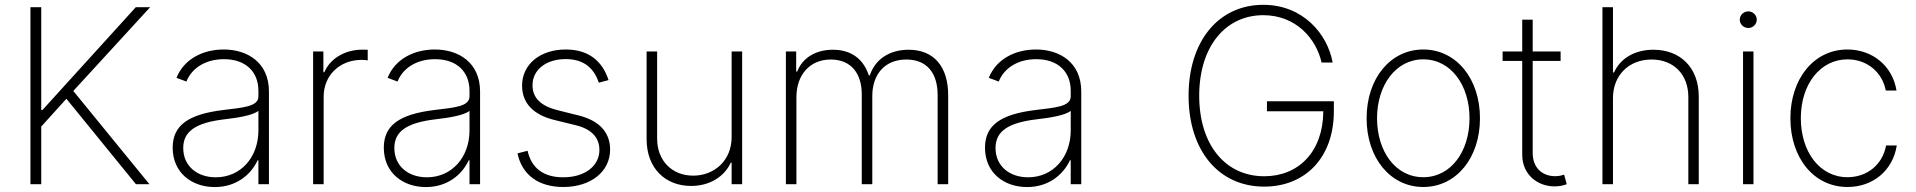

<svg xmlns="http://www.w3.org/2000/svg" viewBox="-20 -757 7872 789"><path d="M105.1 0H149.5V-236.9L252.8 -351.2L538.7 0H594.1L281.2 -383.2L596.9 -727.3H538L154.5 -305H149.5V-727.3H105.1Z M862.6 11.7C949.2 11.7 1010.3 -37.3 1038.7 -98.4H1041.9V0H1085.2V-381C1085.2 -500.4 996.4 -553.6 899.5 -553.6C815.3 -553.6 736.5 -515.6 705.3 -437.1L746.1 -421.9C767.4 -475.9 822.8 -513.8 900.6 -513.8C988.6 -513.8 1041.9 -463.1 1041.9 -383.9V-361.2C1041.9 -319.2 980.8 -315 897.7 -305C752.1 -287.3 689.6 -241.1 689.6 -150.2C689.6 -46.5 768.5 11.7 862.6 11.7ZM866.8 -28.4C790.5 -28.4 733 -74.2 733 -148.8C733 -216.3 782.7 -252.5 902 -266.7C955.3 -272.7 1019.2 -282.7 1041.9 -301.5V-221.2C1041.9 -110.4 969.1 -28.4 866.8 -28.4Z M1266.7 0H1310V-359.4C1310 -447.4 1375.7 -511 1466.6 -511C1478 -511 1485.4 -509.6 1491.1 -508.9V-552.6C1484.4 -552.9 1476.9 -552.9 1469.1 -552.9C1397 -552.9 1336.3 -516 1312.9 -460.2H1308.9V-545.5H1266.7Z M1730.1 11.7C1816.8 11.7 1877.8 -37.3 1906.2 -98.4H1909.4V0H1952.8V-381C1952.8 -500.4 1864 -553.6 1767 -553.6C1682.9 -553.6 1604 -515.6 1572.8 -437.1L1613.6 -421.9C1634.9 -475.9 1690.3 -513.8 1768.1 -513.8C1856.2 -513.8 1909.4 -463.1 1909.4 -383.9V-361.2C1909.4 -319.2 1848.4 -315 1765.3 -305C1619.7 -287.3 1557.2 -241.1 1557.2 -150.2C1557.2 -46.5 1636 11.7 1730.1 11.7ZM1734.4 -28.4C1658 -28.4 1600.5 -74.2 1600.5 -148.8C1600.5 -216.3 1650.2 -252.5 1769.5 -266.7C1822.8 -272.7 1886.7 -282.7 1909.4 -301.5V-221.2C1909.4 -110.4 1836.6 -28.4 1734.4 -28.4Z M2480.8 -427.9C2454.5 -508.2 2397 -553.6 2304.7 -553.6C2200.3 -553.6 2125.4 -493.3 2125.4 -405.2C2125.4 -334.9 2169.7 -285.5 2258.9 -263.8L2345.9 -242.5C2410.9 -226.6 2443.2 -191.4 2443.2 -141C2443.2 -74.9 2383.5 -28.4 2294.4 -28.4C2213.8 -28.4 2163.7 -66.1 2148.1 -137.4L2106.5 -126.8C2125.4 -38 2193.2 11.4 2294.7 11.4C2408.4 11.4 2487.2 -51.8 2487.2 -142.4C2487.2 -212.7 2443.2 -261.4 2357.2 -282.7L2273.4 -303.6C2202.4 -321 2168.3 -354.8 2168.3 -406.6C2168.3 -470.5 2224.4 -514.2 2304.7 -514.2C2379.3 -514.2 2420.8 -476.9 2440.7 -417.3Z M2986.5 -193.5C2986.5 -96.2 2914.1 -35.2 2828.8 -35.2C2741.5 -35.2 2680.4 -96.6 2680.4 -187.5V-545.5H2637.1V-185.7C2637.1 -66.4 2713.1 7.1 2820 7.1C2897.7 7.1 2957.4 -32.3 2983 -88.4H2986.5V0H3029.8V-545.5H2986.5Z M3209.5 0H3252.8V-358C3252.8 -448.2 3307.2 -512.4 3393.5 -512.4C3479 -512.4 3521.3 -453.8 3521.3 -369V0H3564.6V-362.6C3564.6 -449.6 3614.3 -512.4 3704.5 -512.4C3788.7 -512.4 3833.1 -457.4 3833.1 -366.1V0H3876.4V-366.1C3876.4 -481.5 3819.2 -552.6 3713.8 -552.6C3632.8 -552.6 3575.6 -511.4 3554.3 -447.1H3550.4C3529.1 -511.7 3481.2 -552.6 3402.3 -552.6C3330.3 -552.6 3277 -517.8 3256 -463.1H3251.8V-545.5H3209.5Z M4200.6 11.7C4287.3 11.7 4348.4 -37.3 4376.8 -98.4H4380V0H4423.3V-381C4423.3 -500.4 4334.5 -553.6 4237.6 -553.6C4153.4 -553.6 4074.6 -515.6 4043.3 -437.1L4084.2 -421.9C4105.5 -475.9 4160.9 -513.8 4238.6 -513.8C4326.7 -513.8 4380 -463.1 4380 -383.9V-361.2C4380 -319.2 4318.9 -315 4235.8 -305C4090.2 -287.3 4027.7 -241.1 4027.7 -150.2C4027.7 -46.5 4106.5 11.7 4200.6 11.7ZM4204.9 -28.4C4128.6 -28.4 4071 -74.2 4071 -148.8C4071 -216.3 4120.7 -252.5 4240.1 -266.7C4293.3 -272.7 4357.2 -282.7 4380 -301.5V-221.2C4380 -110.4 4307.2 -28.4 4204.9 -28.4Z M5410.9 -500H5456.3C5435.7 -616.1 5335.6 -737.2 5171.2 -737.2C4988.6 -737.2 4864.3 -589.5 4864.3 -363.6C4864.3 -138.5 4987.6 9.9 5175.1 9.9C5341.6 9.9 5461.3 -107.2 5461.3 -299.7V-340.9H5186.4V-299.7H5418C5416.9 -132.8 5315.7 -32.7 5175.1 -32.7C5015.3 -32.7 4908 -162.3 4908 -363.6C4908 -566.8 5016.7 -694.6 5171.2 -694.6C5305.8 -694.6 5388.8 -598 5410.9 -500Z M5828.8 11.4C5963.8 11.4 6061.8 -107.2 6061.8 -271C6061.8 -434.7 5963.4 -553.6 5828.8 -553.6C5693.9 -553.6 5595.9 -435 5595.9 -271C5595.9 -107.2 5693.9 11.4 5828.8 11.4ZM5828.8 -28.8C5714.1 -28.8 5638.8 -135.7 5638.8 -271C5638.8 -405.5 5714.8 -513.1 5828.8 -513.1C5943.2 -513.1 6018.8 -405.9 6018.8 -271C6018.8 -135.7 5943.5 -28.8 5828.8 -28.8Z M6393.1 -545.5H6278.4V-676.1H6235.4V-545.5H6154.8V-506.7H6235.4V-121.1C6235.4 -38.4 6299.7 8.9 6367.9 8.9C6389.9 8.9 6404.8 5 6418.3 0L6407.7 -39.4C6397 -35.9 6386.4 -33 6370.7 -33C6322.4 -33 6278.4 -62.9 6278.4 -128.9V-506.7H6393.1Z M6608.3 -353.7C6608.3 -448.9 6674.7 -512.4 6766.7 -512.4C6857.6 -512.4 6918 -451.3 6918 -358V0H6960.9V-359.7C6960.9 -479.4 6884.9 -552.6 6774.9 -552.6C6696 -552.6 6638.1 -516 6612.6 -459.2H6608.3V-727.3H6565V0H6608.3Z M7142.8 0H7185.7V-545.5H7142.8ZM7164.4 -642C7183.6 -642 7199.2 -657.3 7199.2 -676.1C7199.2 -695 7183.6 -710.2 7164.4 -710.2C7145.2 -710.2 7129.3 -695 7129.3 -676.1C7129.3 -657.3 7145.2 -642 7164.4 -642Z M7572.1 11.4C7678.6 11.4 7758.9 -58.2 7774.5 -159.1H7730.5C7716.3 -79.9 7652 -28.8 7572.1 -28.8C7458.1 -28.8 7380.3 -132.8 7380.3 -271.7C7380.3 -412.3 7461.3 -513.1 7572.1 -513.1C7654.1 -513.1 7715.6 -458.5 7729.4 -384.9H7773.4C7757.5 -485.4 7675.1 -553.6 7571.7 -553.6C7433.6 -553.6 7337.4 -432.9 7337.4 -271C7337.4 -109 7432.9 11.4 7572.1 11.4Z"/></svg>

Font: Karasuma Gothic
Style: Thin
Weight: 200
Designer: Rasmus Andersson / Ryoko Ishizuka
Foundry: rsms
Version: Version 1.00